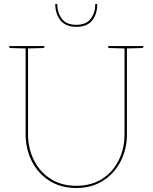

<svg xmlns="http://www.w3.org/2000/svg" viewBox="-20 -930 762 959"><path d="M361 9Q284 9 227 -27Q170 -63 139 -124.5Q108 -186 108 -260V-700H120V-261Q120 -189 149.5 -130Q179 -71 233 -36.5Q287 -2 361 -2Q436 -2 490 -36.5Q544 -71 573 -129.5Q602 -188 602 -260V-700H614V-260Q614 -186 583 -125Q552 -64 495 -27.5Q438 9 361 9ZM111 -700 110 -688 33 -690Q31 -690 28.5 -691.5Q26 -693 26 -695V-700ZM202 -700V-695Q202 -693 199.5 -691.5Q197 -690 195 -690L118 -688L117 -700ZM605 -700 604 -688 527 -690Q525 -690 522.5 -691.5Q520 -693 520 -695V-700ZM696 -700V-695Q696 -693 693.5 -691.5Q691 -690 689 -690L612 -688L611 -700ZM361 -796Q308 -796 282 -828.5Q256 -861 256 -910H266Q266 -868 288.5 -837Q311 -806 361 -806Q411 -806 433.5 -836.5Q456 -867 456 -910H466Q466 -861 441 -828.5Q416 -796 361 -796Z"/></svg>

Font: Aleo Thin
Style: Regular
Weight: 250
Designer: Alessio Laiso
Foundry: Alessio Laiso
Version: Version 2.001;gftools[0.9.29]